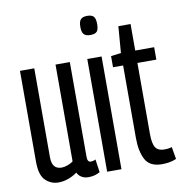

<svg xmlns="http://www.w3.org/2000/svg" viewBox="-83 -812 849 899"><g transform="rotate(-10 342.0 -362.5)"><path d="M123 10Q88 10 62 -15Q36 -40 36 -104V-536H104V-113Q104 -56 150 -56Q162 -56 178 -61.5Q194 -67 205 -76V-536H273V-85Q273 -60 289 -60Q301 -60 312 -66L321 -4Q308 3 295 6.5Q282 10 266 10Q247 10 233 1.5Q219 -7 213 -21Q194 -7 170.5 1.5Q147 10 123 10Z M390 -644Q369 -644 359.5 -654Q350 -664 350 -689Q350 -715 359.5 -725Q369 -735 390 -735Q412 -735 421 -725Q430 -715 430 -689Q430 -664 421.5 -654Q413 -644 390 -644ZM356 0V-536H424V0Z M616 10Q558 10 537 -29Q516 -68 516 -132V-477H468V-530L516 -536L526 -662H584V-536H674V-477H584V-139Q584 -93 596.5 -74.5Q609 -56 638 -56Q646 -56 655 -57Q664 -58 674 -61L684 -3Q666 5 648 7.5Q630 10 616 10Z"/></g></svg>

Font: Georama ExtraCondensed
Style: Regular
Weight: 400
Width: 2
Designer: Jean-Baptiste Levee
Foundry: Production Type
Version: Version 1.000